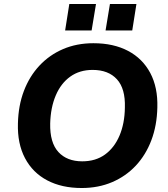

<svg xmlns="http://www.w3.org/2000/svg" viewBox="-20 -933 846 964"><path d="M390 11Q290 11 217 -27.5Q144 -66 105.5 -139Q67 -212 70 -313Q72 -403 100 -476.5Q128 -550 178 -603.5Q228 -657 296.5 -686.5Q365 -716 449 -716Q550 -716 623 -677.5Q696 -639 734.5 -566.5Q773 -494 770 -393Q768 -303 740 -229Q712 -155 662 -101.5Q612 -48 543 -18.5Q474 11 390 11ZM393 -123Q460 -123 507 -157Q554 -191 580 -252Q606 -313 607 -393Q610 -488 567 -535Q524 -582 445 -582Q380 -582 333 -548.5Q286 -515 260 -454Q234 -393 232 -313Q230 -217 273 -170Q316 -123 393 -123ZM510 -780 532 -913H665L644 -780ZM307 -780 328 -913H462L440 -780Z"/></svg>

Font: Nunito Sans 11pt ExtraBold
Style: Italic
Weight: 800
Italic angle: -9°
Version: Version 3.101;gftools[0.9.27]